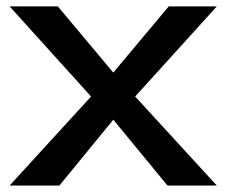

<svg xmlns="http://www.w3.org/2000/svg" viewBox="-20 -575 702 595"><path d="M9.8 0 262.2 -275.9 9.8 -555.2H159.2L331.1 -350.1L502.9 -555.2H651.9L398.9 -275.9L651.9 0H499L331.1 -204.1L164.1 0Z"/></svg>

Font: Sporting Grotesque
Style: Regular
Weight: 400
Designer: Lucas LE BIHAN
Foundry: Lucas LE BIHAN
Version: Version 2.001;PS 2.1;hotconv 1.0.88;makeotf.lib2.5.647800